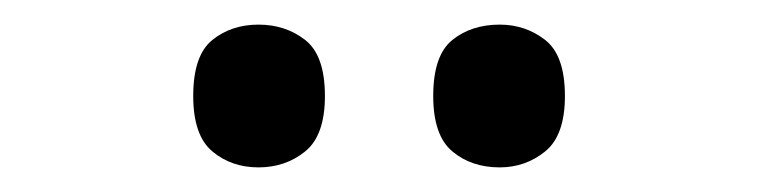

<svg xmlns="http://www.w3.org/2000/svg" viewBox="-20 -766 617 156"><path d="M386 -630Q363 -630 347.5 -643Q332 -656 332 -688Q332 -721 347.5 -733.5Q363 -746 386 -746Q407 -746 423 -733.5Q439 -721 439 -688Q439 -656 423 -643Q407 -630 386 -630ZM190 -630Q168 -630 152.5 -643Q137 -656 137 -688Q137 -721 152.5 -733.5Q168 -746 190 -746Q212 -746 228 -733.5Q244 -721 244 -688Q244 -656 228 -643Q212 -630 190 -630Z"/></svg>

Font: Noto Naskh Arabic Medium
Style: Regular
Weight: 500
Designer: Monotype Design Team, David Williams, Mohamad Dakak and Nizar Qandah
Foundry: Monotype Imaging Inc.
Version: Version 2.016